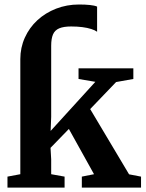

<svg xmlns="http://www.w3.org/2000/svg" viewBox="-20 -854 664 874"><path d="M14 0V-50L72.5 -61V-585Q72.5 -637 93 -682.5Q113.5 -728 150 -761.8Q186.5 -795.5 235.2 -814.5Q284 -833.5 339.5 -833.5Q368.5 -833.5 389.5 -831.2Q410.5 -829 422 -824V-709.5Q412.5 -716.5 395.2 -722Q378 -727.5 355 -730.5Q332 -733.5 304 -733.5Q269.5 -733.5 249.5 -725Q229.5 -716.5 221.2 -697.2Q213 -678 213 -645.5V-322L210.5 -258L414 -481.5L337.5 -494.5V-543H587V-494.5L508.5 -480.5L390.5 -357.5L567.5 -60.5L622 -50V0H352.5V-50L408 -61L293.5 -267L210 -181L213 -129V-61L274 -50V0Z"/></svg>

Font: Merriweather 48pt
Style: Bold
Weight: 700
Version: Version 2.100